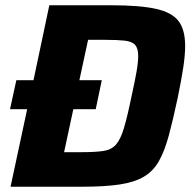

<svg xmlns="http://www.w3.org/2000/svg" viewBox="-20 -708 730 728"><path d="M20 0 83 -294H18L42 -404H107L167 -688H403Q510 -688 571 -674.5Q632 -661 657 -628Q682 -595 682 -534Q682 -498 674.5 -449.5Q667 -401 654 -338Q636 -253 620 -194Q604 -135 582.5 -97Q561 -59 525.5 -38Q490 -17 433.5 -8.5Q377 0 291 0ZM223 -131H288Q341 -131 371.5 -135.5Q402 -140 419.5 -159.5Q437 -179 450 -222.5Q463 -266 479 -344Q491 -398 497.5 -435Q504 -472 504 -496Q504 -525 492 -538Q480 -551 452 -554Q424 -557 378 -557H314L281 -404H366L343 -294H258Z"/></svg>

Font: Saira
Style: Bold Italic
Weight: 700
Italic angle: -12°
Designer: Hector Gatti with collaboration of the Omnibus-Type team
Foundry: Omnibus-Type
Version: Version 1.100; ttfautohint (v1.8.3)